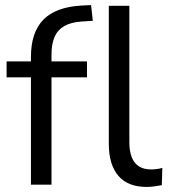

<svg xmlns="http://www.w3.org/2000/svg" viewBox="-20 -728 669 757"><path d="M102 0V-423H6V-486H124L102 -465V-503Q102 -600 150.5 -650Q199 -700 300 -706L339 -708L346 -646L300 -643Q259 -640 233 -625Q207 -610 195 -582Q183 -554 183 -513V-471L171 -486H323V-423H183V0ZM558 9Q484 9 446.5 -35Q409 -79 409 -161V-705H490V-167Q490 -132 499.5 -108Q509 -84 528 -72Q547 -60 575 -60Q587 -60 598.5 -61.5Q610 -63 620 -66L618 2Q602 5 587.5 7Q573 9 558 9Z"/></svg>

Font: NunitoSans1
Style: Book
Weight: 400
Designer: Vernon Adams
Foundry: Vernon Adams
Version: Version 3.101;gftools[0.9.27]